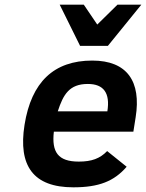

<svg xmlns="http://www.w3.org/2000/svg" viewBox="-20 -786 624 821"><path d="M374.5 -527C210.5 -527 114 -435.3 84.9 -252C57.3 -77.5 121.6 15 293.6 15C402.7 15 467.9 -10.8 521.6 -73L438.2 -140C407.2 -107.9 371.7 -95 317 -95C228.1 -95 200.3 -135.6 210.3 -223H550.3L560.1 -285C584.3 -437.4 524.1 -527 374.5 -527ZM439.1 -310H227.1C250.5 -382.1 276.6 -427 355.6 -427C423.6 -427 451.5 -388 439.1 -310ZM441.4 -590 584.3 -766H482.3L395.9 -681L338.3 -766H235.3L322.4 -590Z"/></svg>

Font: Fog Sans
Style: It
Weight: 700
Foundry: Intel Corporation
Version: Version 1.00